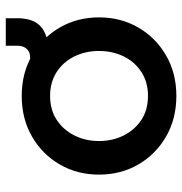

<svg xmlns="http://www.w3.org/2000/svg" viewBox="-3 -614 629 663"><g transform="rotate(-90 311.5 -282.5)"><path d="M312 12Q233 12 171.5 -23.5Q110 -59 75 -119.5Q40 -180 40 -255Q40 -330 75 -390.5Q110 -451 171.5 -486.5Q233 -522 312 -522Q390 -522 451.5 -486.5Q513 -451 548 -390.5Q583 -330 583 -255Q583 -180 548 -119.5Q513 -59 451.5 -23.5Q390 12 312 12ZM312 -86Q359 -86 394 -108.5Q429 -131 448 -169.5Q467 -208 467 -255Q467 -302 448 -340.5Q429 -379 394 -401.5Q359 -424 312 -424Q264 -424 229.5 -401.5Q195 -379 175.5 -340.5Q156 -302 156 -255Q156 -208 175.5 -169.5Q195 -131 229.5 -108.5Q264 -86 312 -86ZM412 -430V-493H445Q464 -493 474.5 -505Q485 -517 485 -536V-577H580V-533Q579 -480 550 -455Q521 -430 461 -430Z"/></g></svg>

Font: MuseoModerno Medium
Style: Regular
Weight: 500
Designer: Pablo Cosgaya, Héctor Gatti, Marcela Romero, and the Authors of The MuseoModerno Project.
Foundry: Omnibus-Type Team
Version: Version 1.001